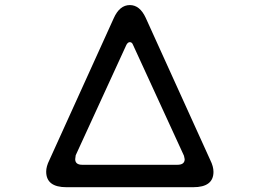

<svg xmlns="http://www.w3.org/2000/svg" viewBox="-20 -742 1040 769"><path d="M165 -54.7Q165 -75.2 177.7 -100.6L435.5 -668.9Q459 -721.7 500 -721.7Q540 -721.7 563.5 -670.9L822.3 -100.6Q835 -75.2 835 -53.7Q835 7.8 753.9 7.8H246.1Q165 7.8 165 -54.7ZM719.7 -104.5 716.8 -118.2 512.7 -562.5Q508.8 -573.2 500 -573.2Q492.2 -573.2 486.3 -562.5L283.2 -120.1L281.2 -104.5Q281.2 -82 309.6 -82H690.4Q719.7 -82 719.7 -104.5Z"/></svg>

Font: FakePearl
Style: Regular
Weight: 400
Version: Version 1.2